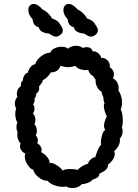

<svg xmlns="http://www.w3.org/2000/svg" viewBox="-20 -949 695 969"><path d="M600 -338Q600 -317 595 -308Q599 -297 599 -286Q599 -267 585 -249Q587 -232 579 -215Q571 -198 556 -187Q559 -180 559 -173Q559 -158 549.5 -143.5Q540 -129 526 -119Q525 -103 514.5 -92.5Q504 -82 483 -74Q480 -60 474 -55Q468 -50 459.5 -47Q451 -44 446 -42Q442 -33 421.5 -25.5Q401 -18 392 -20Q388 -12 374.5 -6Q361 0 345 0Q326 0 314 -8Q304 -6 297 -6Q276 -6 253 -14.5Q230 -23 220 -37Q199 -35 174.5 -54.5Q150 -74 148 -93Q136 -93 120.5 -115.5Q105 -138 105 -159Q105 -167 108 -174Q96 -179 88.5 -189Q81 -199 81 -211Q81 -218 84 -225Q77 -231 72 -243.5Q67 -256 67 -268Q67 -274 69 -280Q63 -292 63 -309Q63 -324 68 -330Q63 -337 60 -349.5Q57 -362 57 -375Q57 -391 62 -401Q55 -412 55 -427Q55 -437 59 -446.5Q63 -456 68 -459Q65 -468 65 -477Q65 -500 85 -514Q85 -539 97 -544Q93 -551 102 -566.5Q111 -582 120 -582Q124 -598 134.5 -611Q145 -624 158 -625Q163 -646 187.5 -665Q212 -684 234 -683Q238 -697 255 -705Q272 -713 291 -713Q313 -713 323 -703Q328 -709 339.5 -713.5Q351 -718 364 -718Q384 -718 398 -707Q407 -711 417 -711Q430 -711 438 -705Q446 -699 447 -689Q459 -693 473.5 -682.5Q488 -672 491 -656Q502 -659 513.5 -651.5Q525 -644 531 -632Q537 -620 533 -611Q542 -605 548.5 -595.5Q555 -586 555 -574Q555 -565 550 -553Q564 -547 571.5 -533Q579 -519 579 -503Q579 -496 578 -492Q586 -481 591 -464.5Q596 -448 596 -431Q596 -411 589 -398Q594 -390 597 -372.5Q600 -355 600 -338ZM461 -155Q462 -164 472.5 -189Q483 -214 490 -217Q489 -220 489 -228Q489 -247 495.5 -268.5Q502 -290 511 -292Q505 -303 505 -315Q505 -332 519 -362Q514 -371 509 -386.5Q504 -402 504 -414Q504 -424 508 -428Q502 -438 502 -457Q493 -477 492 -487Q478 -493 469 -512.5Q460 -532 463 -547Q454 -555 451 -565Q441 -569 435.5 -576Q430 -583 425 -596L414 -595Q397 -595 382 -600.5Q367 -606 360 -617Q341 -610 323 -610Q306 -610 285 -617Q280 -600 266.5 -591.5Q253 -583 237 -584Q232 -574 219.5 -561.5Q207 -549 196 -545Q196 -536 187.5 -526Q179 -516 177 -513Q178 -510 178 -504Q178 -486 163 -477Q163 -463 154 -450Q155 -448 155 -444Q155 -434 147 -422Q154 -414 154 -401Q154 -386 146 -377Q159 -362 159 -344Q159 -334 154 -322Q166 -310 166 -288Q166 -275 160 -266Q171 -255 171 -240Q171 -232 168 -226Q178 -221 184 -211.5Q190 -202 190 -192Q190 -189 188 -181Q204 -173 217 -158Q230 -143 231 -126Q243 -130 266.5 -115Q290 -100 296 -88Q306 -96 336 -96Q360 -96 372 -91Q379 -101 396 -111Q413 -121 424 -122Q426 -133 438 -144.5Q450 -156 461 -155ZM300 -898Q300 -912 307.5 -920.5Q315 -929 327 -929Q348 -929 373 -900Q385 -896 399 -882.5Q413 -869 419 -856Q431 -853 443.5 -844.5Q456 -836 460 -826Q474 -809 474 -795Q474 -782 460 -772Q449 -764 439 -764Q431 -764 422 -769Q413 -774 404 -780Q388 -780 372 -787.5Q356 -795 353 -811Q336 -816 329.5 -826.5Q323 -837 321 -853Q300 -874 300 -898ZM123 -898Q123 -912 130.5 -920.5Q138 -929 150 -929Q171 -929 196 -900Q208 -896 222 -882.5Q236 -869 242 -856Q254 -853 266.5 -844.5Q279 -836 283 -826Q297 -809 297 -795Q297 -782 283 -772Q272 -764 262 -764Q254 -764 245 -769Q236 -774 227 -780Q211 -780 195 -787.5Q179 -795 176 -811Q159 -816 152.5 -826.5Q146 -837 144 -853Q123 -874 123 -898Z"/></svg>

Font: Pangolin
Style: Regular
Weight: 400
Designer: Kevin Burke
Foundry: Google, Inc.
Version: Version 1.101